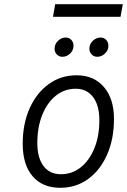

<svg xmlns="http://www.w3.org/2000/svg" viewBox="-20 -881 604 913"><path d="M266.5 12Q182 12 135 -43Q88 -98 88 -197.5Q88 -292.5 121 -366Q154 -439.5 211.8 -481.2Q269.5 -523 344.5 -523Q426.5 -523 474.2 -467.2Q522 -411.5 522 -315.5Q522 -219.5 489.2 -145.5Q456.5 -71.5 399 -29.8Q341.5 12 266.5 12ZM269.5 -52.5Q323 -52.5 364.2 -85.5Q405.5 -118.5 429 -176.5Q452.5 -234.5 452.5 -309.5Q452.5 -380 422.5 -419.5Q392.5 -459 340 -459Q286.5 -459 245.5 -426Q204.5 -393 181 -334.8Q157.5 -276.5 157.5 -200.5Q157.5 -130.5 187 -91.5Q216.5 -52.5 269.5 -52.5ZM443 -611Q426.5 -611 415.8 -622.2Q405 -633.5 405 -649.5Q405 -671.5 421.5 -687Q438 -702.5 458 -702.5Q475 -702.5 485.2 -691Q495.5 -679.5 495.5 -663.5Q495.5 -642 479.2 -626.5Q463 -611 443 -611ZM277 -611Q260.5 -611 250 -622.2Q239.5 -633.5 239.5 -649.5Q239.5 -671 255.8 -686.8Q272 -702.5 292 -702.5Q309.5 -702.5 319.5 -691Q329.5 -679.5 329.5 -663.5Q329.5 -642 313.5 -626.5Q297.5 -611 277 -611ZM232 -801 242.5 -861H564L553 -801Z"/></svg>

Font: Overpass Light
Style: Italic
Weight: 300
Italic angle: -10°
Designer: Delve Withrington, Dave Bailey, Thomas Jockin
Foundry: Delve Fonts LLC
Version: Version 4.000; ttfautohint (v1.8.3)